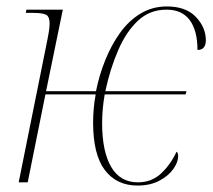

<svg xmlns="http://www.w3.org/2000/svg" viewBox="-20 -566 660 596"><path d="M407 10Q342 10 305.5 -38Q269 -86 269 -186Q269 -206 271 -229Q273 -252 277 -273H121L66 0H38L127 -442Q129 -451 131.5 -466.5Q134 -482 134 -493Q134 -514 123.5 -520Q113 -526 81 -526H60L62 -536H175L123 -283H278Q288 -333 307 -380Q326 -427 353 -464.5Q380 -502 416.5 -524Q453 -546 498 -546Q557 -546 588 -513.5Q619 -481 619 -441Q619 -411 593 -411Q593 -471 569 -503.5Q545 -536 497 -536Q445 -536 408.5 -502Q372 -468 347 -410.5Q322 -353 307 -283H559L556 -273H305Q301 -250 299 -227.5Q297 -205 297 -184Q297 -96 325 -48Q353 0 408 0Q451 0 480.5 -28Q510 -56 528 -95Q533 -92 533 -81Q533 -63 518.5 -42Q504 -21 475.5 -5.5Q447 10 407 10Z"/></svg>

Font: Noto Serif Display SemiCondensed Thin
Style: Italic
Weight: 100
Width: 4
Italic angle: -12°
Designer: Monotype Design Team
Foundry: Monotype Imaging Inc.
Version: Version 2.009